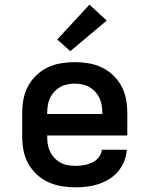

<svg xmlns="http://www.w3.org/2000/svg" viewBox="-20 -794 640 822"><path d="M303 8Q273 8 243 3Q213 -2 186 -14.5Q159 -27 137 -47.5Q115 -68 100.5 -94.5Q86 -121 80.5 -150.5Q75 -180 75 -210V-310Q75 -340 80.5 -369.5Q86 -399 100 -425Q114 -451 136 -472Q158 -493 184.5 -505.5Q211 -518 240.5 -523Q270 -528 300 -528Q330 -528 359.5 -523Q389 -518 415.5 -505.5Q442 -493 464 -472Q486 -451 500 -425Q514 -399 519.5 -369.5Q525 -340 525 -310V-214H182V-210Q182 -193 184.5 -177Q187 -161 194 -146Q201 -131 212.5 -118.5Q224 -106 238.5 -98Q253 -90 269.5 -87Q286 -84 303 -84Q321 -84 339 -87Q357 -90 373.5 -97.5Q390 -105 402 -119.5Q414 -134 416 -153H523Q521 -127 511.5 -103.5Q502 -80 486 -60.5Q470 -41 448 -27.5Q426 -14 402 -6Q378 2 353 5Q328 8 303 8ZM418 -306V-310Q418 -326 415.5 -342.5Q413 -359 406 -374Q399 -389 388 -401Q377 -413 363 -421Q349 -429 332.5 -432.5Q316 -436 300 -436Q284 -436 267.5 -432.5Q251 -429 237 -421Q223 -413 212 -401Q201 -389 194 -374Q187 -359 184.5 -342.5Q182 -326 182 -310V-306ZM281 -575 225 -625 363 -774 437 -706Z"/></svg>

Font: Iosevka Custom SmBdEx
Style: Regular
Weight: 600
Width: 7
Monospace: yes
Designer: Belleve Invis
Foundry: Belleve Invis
Version: Version 11.2.4; ttfautohint (v1.8.4)